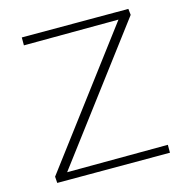

<svg xmlns="http://www.w3.org/2000/svg" viewBox="-99 -751 813 844"><g transform="rotate(-15 307.5 -329.0)"><path d="M59 0 57 -29 526 -652 544 -624 74 -622V-658H559L562 -630L92 -6L74 -34L572 -36V0Z"/></g></svg>

Font: Ysabeau SC ExtraLight
Style: Regular
Weight: 250
Designer: Christian Thalmann (Catharsis Fonts)
Version: Version 2.001;gftools[0.9.30]; featfreeze: smcp